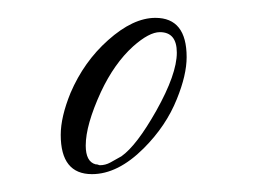

<svg xmlns="http://www.w3.org/2000/svg" viewBox="-20 -622 313 215"><path d="M83 -427Q48 -427 48 -471Q48 -491 59 -518Q74 -553 101 -577Q129 -602 154 -602Q189 -602 189 -558Q189 -538 178 -511Q166 -481 141 -456Q112 -427 83 -427ZM92 -437Q98 -437 103.5 -440Q109 -443 116 -447Q133 -459 155 -498Q178 -539 178 -563Q178 -586 159 -586Q147 -586 129 -570Q108 -551 93 -519Q76 -482 76 -459Q76 -441 87 -438Q89 -438 90 -437.5Q91 -437 92 -437Z"/></svg>

Font: Carattere
Style: Regular
Weight: 400
Designer: Robert E. Leuschke
Foundry: Robert E. Leuschke
Version: Version 1.010; ttfautohint (v1.8.3)